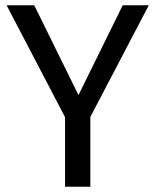

<svg xmlns="http://www.w3.org/2000/svg" viewBox="-20 -709 590 729"><path d="M545 -689H446L278 -348L110 -689H5L227 -264V0H323V-265Z"/></svg>

Font: FSans
Style: Regular
Weight: 400
Designer: Carrois Corporate & Edenspiekermann AG
Foundry: Carrois Corporate GbR & Edenspiekermann AG
Version: Version 4.106;PS 004.106;hotconv 1.0.70;makeotf.lib2.5.58329